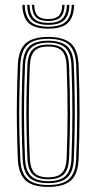

<svg xmlns="http://www.w3.org/2000/svg" viewBox="-20 -757 394 784"><path d="M177 6.2Q113.2 6.2 84.4 -20.4Q55.5 -47 52.8 -108.2Q50.2 -172.5 49.2 -233.2Q48.2 -294 49.1 -357Q50 -420 52.8 -490.8Q55.5 -553.8 85 -580Q114.5 -606.2 177 -606.2Q239.2 -606.2 268.9 -580.1Q298.5 -554 301 -490.8Q305 -386.8 304.9 -294.1Q304.8 -201.5 301 -108.2Q298.5 -45.8 269 -19.8Q239.5 6.2 177 6.2ZM177 -1.5Q235 -1.5 262 -26.1Q289 -50.8 291.2 -108.8Q295 -200 295.1 -292.1Q295.2 -384.2 291.2 -490.5Q289 -549 262 -573.8Q235 -598.5 177 -598.5Q118.5 -598.5 91.8 -573.6Q65 -548.8 62.8 -490.5Q60 -419.8 59 -356.9Q58 -294 59 -233.5Q60 -173 62.8 -108.8Q65 -51.2 91.8 -26.4Q118.5 -1.5 177 -1.5ZM177 -9.2Q122.8 -9.2 98.8 -32.8Q74.8 -56.2 72.5 -109Q69.8 -174 68.8 -234.1Q67.8 -294.2 68.8 -356.6Q69.8 -419 72.5 -490Q74.8 -544 99.1 -567.4Q123.5 -590.8 177 -590.8Q228.5 -590.8 254 -568.4Q279.5 -546 281.5 -490Q284.2 -419.5 285 -355.1Q285.8 -290.8 284.9 -229.9Q284 -169 281.5 -109.2Q279.5 -55 254.6 -32.1Q229.8 -9.2 177 -9.2ZM177 -17.2Q225.8 -17.2 247.8 -38.8Q269.8 -60.2 271.8 -109.8Q275.5 -204.2 275.6 -293.8Q275.8 -383.2 271.8 -489.5Q269.8 -541 246.9 -561.9Q224 -582.8 177 -582.8Q128.2 -582.8 106.4 -561.1Q84.5 -539.5 82.2 -489.5Q79.5 -420 78.5 -358.1Q77.5 -296.2 78.5 -235.6Q79.5 -175 82.2 -109.5Q84.5 -59.8 106.6 -38.5Q128.8 -17.2 177 -17.2ZM177 -25Q133.5 -25 113.6 -44.8Q93.8 -64.5 92 -109.8Q89.5 -171 88.4 -230.1Q87.2 -289.2 88.1 -352.6Q89 -416 92 -489.5Q93.8 -535.8 113.9 -555.4Q134 -575 177 -575Q220.5 -575 240.2 -555.1Q260 -535.2 262 -489Q266 -382 265.9 -292.8Q265.8 -203.5 262 -110Q260 -64.2 240.1 -44.6Q220.2 -25 177 -25ZM177 -32.8Q215.2 -32.8 232.9 -50.8Q250.5 -68.8 252 -110.2Q255.8 -202.5 256 -290.9Q256.2 -379.2 252 -488.8Q250.5 -531.8 232.5 -549.5Q214.5 -567.2 177 -567.2Q138.5 -567.2 121.1 -549Q103.8 -530.8 101.8 -489.2Q99 -415.2 98.1 -352.2Q97.2 -289.2 98.2 -230.5Q99.2 -171.8 101.8 -110Q103.8 -69.5 120.8 -51.1Q137.8 -32.8 177 -32.8ZM177 -640Q122 -640 97.4 -662.6Q72.8 -685.2 71.2 -737.2H81Q82.5 -689.5 104.9 -668.8Q127.2 -648 177 -648Q227 -648 249.2 -668.8Q271.5 -689.5 273 -737.2H282.8Q281 -685.2 256.5 -662.6Q232 -640 177 -640ZM177 -655.5Q132.2 -655.5 112.1 -674.5Q92 -693.5 90.8 -737.2H100.5Q101.8 -698 119.5 -680.8Q137.2 -663.5 177 -663.5Q216.8 -663.5 234.5 -680.8Q252.2 -698 253.5 -737.2H263.2Q262 -693.5 241.9 -674.5Q221.8 -655.5 177 -655.5ZM177 -671.2Q142.5 -671.2 127 -686.6Q111.5 -702 110.2 -737.2H119.8Q120.5 -706 133.9 -692.6Q147.2 -679.2 177 -679.2Q206.8 -679.2 220.1 -692.6Q233.5 -706 234.2 -737.2H243.8Q242.8 -702 227.1 -686.6Q211.5 -671.2 177 -671.2Z"/></svg>

Font: Big Shoulders Inline Text Thin ExtraLight
Style: Regular
Weight: 250
Version: Version 2.002